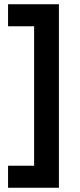

<svg xmlns="http://www.w3.org/2000/svg" viewBox="-20 -762 376 906"><path d="M258 -742V124H18V20H141V-638H18V-742Z"/></svg>

Font: Montserrat arm Medium
Style: Regular
Weight: 500
Designer: Julieta Ulanovsky
Foundry: Julieta Ulanovsky
Version: Version 6.000;PS 006.000;hotconv 1.0.88;makeotf.lib2.5.64775